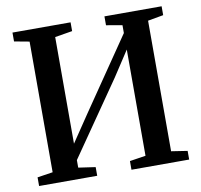

<svg xmlns="http://www.w3.org/2000/svg" viewBox="-82 -830 959 916"><g transform="rotate(-10 398.0 -371.5)"><path d="M34.5 0V-42L109.5 -53.5V-686.5L36.5 -700V-743H318V-700.5L233.5 -686.5V-170L322.5 -302L559.5 -648.5V-686.5L482 -700V-743H759V-700L683.5 -686.5V-54L761.5 -42V0H482V-42L559.5 -54V-568.5L480 -447L233.5 -90.5V-54L316 -42V0Z"/></g></svg>

Font: Merriweather 60pt SemiBold
Style: Regular
Weight: 600
Version: Version 2.100